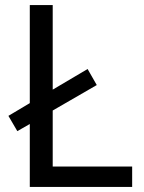

<svg xmlns="http://www.w3.org/2000/svg" viewBox="-20 -734 564 754"><path d="M97 0H499V-80H187V-300L360 -400L324 -463L187 -382V-714H97V-329L13 -279L48 -219L97 -247Z"/></svg>

Font: Noto Sans Gujarati UI
Style: Regular
Weight: 400
Designer: Jelle Bosma - Monotype Design Team, Universal Thirst
Foundry: Monotype Imaging Inc.
Version: Version 2.106